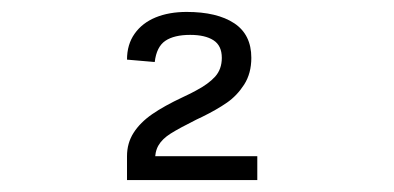

<svg xmlns="http://www.w3.org/2000/svg" viewBox="-20 -852 660 322"><path d="M401.5 -755Q401.5 -729 389.5 -710.2Q377.5 -691.5 360.5 -679.8Q343.5 -668 319 -656Q314.5 -654 309.5 -651.5Q280.5 -637 266.2 -628Q252 -619 245.8 -608.2Q239.5 -597.5 240 -581L230.5 -590H411.5V-550H193V-590Q193 -612 204 -629.2Q215 -646.5 235.2 -660.5Q255.5 -674.5 286.5 -689Q301.5 -696 308.5 -700Q329.5 -711 340.8 -723.5Q352 -736 352 -755Q352 -775.5 338 -784.5Q324 -793.5 299 -793.5Q272 -793.5 257.2 -783.5Q242.5 -773.5 239.5 -748L193 -752Q193 -777.5 205.8 -795.5Q218.5 -813.5 241 -822.8Q263.5 -832 293 -832Q344 -832 372.8 -813Q401.5 -794 401.5 -755Z"/></svg>

Font: Monaspace Neon Var ExtraLight
Style: Regular
Weight: 200
Designer: Riley Cran and the Lettermatic Team
Version: Version 1.200 (Monaspace Neon Var)